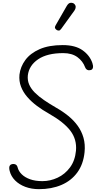

<svg xmlns="http://www.w3.org/2000/svg" viewBox="-20 -1322 675 1352"><path d="M254 10Q202 10 158.5 -6.2Q115 -22.5 86.2 -51.5Q57.5 -80.5 48 -118.5Q45 -130.5 45 -140Q45 -149.5 49.2 -156.2Q53.5 -163 62 -165.5Q77 -169.5 88.8 -164.2Q100.5 -159 104.5 -142Q111 -116.5 133 -94.8Q155 -73 191.5 -59.8Q228 -46.5 278.5 -46.5Q334 -46.5 385.8 -70.8Q437.5 -95 473 -143Q508.5 -191 515 -261Q522 -340.5 475.5 -401.5Q429 -462.5 325 -521.5Q279.5 -547 240 -576.5Q200.5 -606 171.5 -639.8Q142.5 -673.5 127.8 -712.2Q113 -751 117 -796Q123.5 -852 158.5 -899.5Q193.5 -947 259 -975.8Q324.5 -1004.5 421.5 -1004.5Q510.5 -1004.5 561.5 -968Q612.5 -931.5 630.5 -878Q637 -859 634.5 -846Q632 -833 620 -829Q606 -825 595.5 -829.8Q585 -834.5 579.5 -848Q563.5 -891.5 525 -919.8Q486.5 -948 425.5 -948Q312.5 -948 248.5 -904.5Q184.5 -861 176 -791.5Q172.5 -757 185.2 -727.2Q198 -697.5 225 -670.2Q252 -643 290.5 -616.8Q329 -590.5 376.5 -563Q422.5 -537 461.2 -505.5Q500 -474 527.5 -435.8Q555 -397.5 568 -351.5Q581 -305.5 575.5 -250.5Q567 -165.5 524.2 -107.2Q481.5 -49 412.2 -19.5Q343 10 254 10ZM380 -1110.5Q372 -1115.5 368 -1123Q364 -1130.5 373 -1146L450 -1280Q462.5 -1301.5 477.8 -1302.2Q493 -1303 502 -1295.5Q513.5 -1285 513 -1272.2Q512.5 -1259.5 504 -1247.5L411.5 -1119.5Q402.5 -1107 394.8 -1106.8Q387 -1106.5 380 -1110.5Z"/></svg>

Font: Edu SA Hand
Style: Regular
Weight: 400
Designer: Tina and Corey Anderson, Eben Sorkin, Mirko Velimirovic
Foundry: Google for Education
Version: Version 2.000